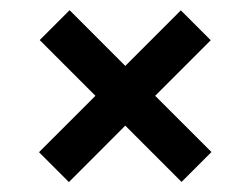

<svg xmlns="http://www.w3.org/2000/svg" viewBox="-20 -540 494 379"><path d="M227.3 -292 116 -180.6 57 -239.6 168.4 -350.9 58.4 -460.9 117.4 -519.9 227.3 -409.9 337 -519.6 396 -460.6 286.3 -350.9 397.4 -239.9 338.4 -180.9Z"/></svg>

Font: Lineal Thin
Style: Regular
Weight: 200
Designer: Created by Frank Adebiaye with contributions from Anton Moglia & Ariel Martín Pérez
Created by Frank ADEBIAYE with FontF
Foundry: Velvetyne Type Foundry
Version: Version 2.000;Glyphs 3.2 (3227)